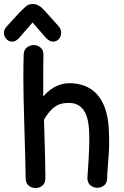

<svg xmlns="http://www.w3.org/2000/svg" viewBox="-53 -952 626 973"><path d="M490 -48Q490 -71 494 -116Q498 -161 500 -206Q501 -249 498 -307Q482 -516 316 -530Q230 -537 166 -463Q166 -645 167 -672Q168 -697 153.5 -710Q139 -723 119.5 -723.5Q100 -724 84 -712Q68 -700 67 -676Q63 -559 69 -360Q77 -95 77 -49Q77 -24 92 -11.5Q107 1 127 1Q147 1 162 -11.5Q177 -24 177 -49Q177 -129 170 -345Q176 -356 178 -359Q205 -400 233.5 -416.5Q262 -433 306 -430Q389 -424 398 -299Q402 -246 396 -144Q390 -51 390 -50Q390 -26 404.5 -13.5Q419 -1 438.5 -0.5Q458 0 473.5 -11.5Q489 -23 490 -48ZM45 -761 112 -838Q164 -778 179 -761Q198 -741 215.5 -741Q233 -741 244.5 -753.5Q256 -766 257 -784.5Q258 -803 244 -819Q218 -847 192 -877Q175 -897 156 -915Q134 -932 112 -932Q91 -932 73 -915Q63 -906 48 -891L-18 -819Q-34 -802 -33 -784Q-32 -766 -20 -753.5Q-8 -741 9.5 -741Q27 -741 45 -761Z"/></svg>

Font: Balsamiq Sans
Style: Regular
Weight: 400
Designer: Michael Angeles
Foundry: Balsamiq SRL
Version: Version 1.020; ttfautohint (v1.8.4.7-5d5b);gftools[0.9.26]